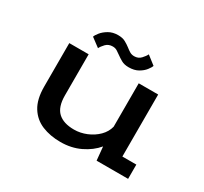

<svg xmlns="http://www.w3.org/2000/svg" viewBox="-141 -878 1157 1090"><g transform="rotate(30 437.5 -333.0)"><path d="M363.5 11Q296 11 242.5 -11Q189 -33 158 -82.8Q127 -132.5 127 -215.5V-500.5H254V-231Q254 -155.5 289.8 -122Q325.5 -88.5 395 -88.5Q436.5 -88.5 476.2 -105Q516 -121.5 544.8 -150.2Q573.5 -179 582.5 -215.5V-500H710V-93.5H801.5V0H595L586.5 -88.5Q550 -44.5 492.2 -16.8Q434.5 11 363.5 11ZM487 -550Q458 -550 439 -560.8Q420 -571.5 404.5 -583Q392 -592.5 379.5 -600Q367 -607.5 351 -607.5Q323.5 -607.5 306.5 -589.8Q289.5 -572 282.5 -557L225.5 -599.5Q228.5 -610.5 243.5 -629.2Q258.5 -648 284.2 -663.2Q310 -678.5 345.5 -678.5Q374.5 -678.5 393.2 -668.2Q412 -658 427.5 -646Q440.5 -635.5 453.2 -627.8Q466 -620 483 -620Q509.5 -620 526.2 -638Q543 -656 550 -671L606 -627.5Q602.5 -616 588.2 -597.5Q574 -579 548.8 -564.5Q523.5 -550 487 -550Z"/></g></svg>

Font: Trispace SemiExpanded Medium
Style: Regular
Weight: 500
Width: 6
Designer: Tyler Finck
Foundry: Etcetera Type Company
Version: Version 1.210; ttfautohint (v1.8.3)